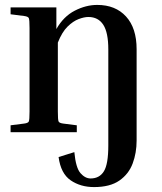

<svg xmlns="http://www.w3.org/2000/svg" viewBox="-20 -537 658 780"><path d="M23 -479V-507H209V-419Q238 -470 283.5 -493.5Q329 -517 375 -517Q449 -517 492 -470Q535 -423 535 -337V34Q535 84 519 127Q503 170 465 196.5Q427 223 362 223Q307 223 267 195.5Q227 168 218 101L282 81Q288 145 307 166.5Q326 188 348 188Q384 188 402 159Q420 130 420 54V-336Q420 -405 399.5 -436.5Q379 -468 339 -468Q322 -468 299.5 -459.5Q277 -451 254.5 -429Q232 -407 215 -364V-84Q215 -50 218 -43.5Q221 -37 237 -35L292 -28V0H23V-28L78 -35Q94 -37 97 -43.5Q100 -50 100 -84V-423Q100 -457 97 -463.5Q94 -470 78 -472Z"/></svg>

Font: Inria Serif
Style: Bold
Weight: 700
Designer: Black Foundry Team
Foundry: Black Foundry
Version: Version 1.000; ttfautohint (v1.8.3)